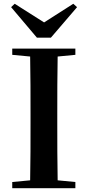

<svg xmlns="http://www.w3.org/2000/svg" viewBox="-20 -999 466 1019"><path d="M58 -979 39 -961 176 -799H250L389 -961L369 -979L214 -880ZM45 -708 140 -699C142 -597 142 -496 142 -394V-346C142 -243 142 -141 140 -42L45 -33V0H380V-33L286 -42C284 -143 284 -245 284 -347V-394C284 -497 284 -599 286 -699L380 -708V-741H45Z"/></svg>

Font: Noto Serif CJK KR
Style: Bold
Weight: 700
Designer: Ryoko NISHIZUKA 西塚涼子 (kana & ideographs); Frank Grießhammer (Latin, Greek & Cyrillic); Wenlong ZHANG 张文龙 (bopomofo); San
Foundry: Adobe
Version: Version 2.001;hotconv 1.1.0;makeotfexe 2.6.0